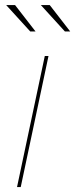

<svg xmlns="http://www.w3.org/2000/svg" viewBox="-20 -758 304 778"><path d="M49 0 161.5 -531H176.5L64 0ZM264.5 -630.5H243L145.5 -737.5H181.5ZM124 -630.5H102.5L5 -737.5H41Z"/></svg>

Font: Epilogue Thin
Style: Italic
Weight: 250
Italic angle: -12°
Designer: Tyler Finck
Foundry: Etcetera Type Co
Version: Version 2.112